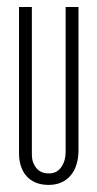

<svg xmlns="http://www.w3.org/2000/svg" viewBox="-20 -517 275 547"><path d="M203.6 -497.1V-88.9Q203.6 -67.4 198.2 -49.3Q192.9 -31.2 182.1 -18.1Q171.4 -4.9 155.5 2.4Q139.6 9.8 118.7 9.8Q97.7 9.8 81.8 3.2Q65.9 -3.4 55.4 -15.4Q44.9 -27.3 39.6 -43.7Q34.2 -60.1 34.2 -79.6V-497.1H70.8V-76.7Q70.8 -54.2 83.3 -38.6Q95.7 -22.9 119.1 -22.9Q142.1 -22.9 154.5 -40.8Q167 -58.6 167 -84V-497.1Z"/></svg>

Font: Tulpen One
Style: Regular
Weight: 400
Designer: Naima Ben Ayed
Foundry: Naima Ben Ayed, Anton Koovit
Version: Version 1.002